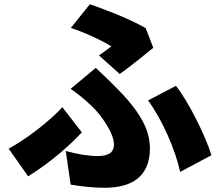

<svg xmlns="http://www.w3.org/2000/svg" viewBox="-20 -831 1040 908"><path d="M448 -569 546 -481C588 -510 677 -582 705 -605L669 -698C596 -740 491 -781 405 -811L315 -699C390 -674 464 -638 507 -612C494 -602 471 -585 448 -569ZM291 -117 314 42C365 51 424 57 475 57C596 57 689 10 689 -130C689 -224 634 -314 519 -427C492 -455 466 -478 433 -510L314 -411C351 -386 386 -356 413 -330C452 -295 519 -204 519 -148C519 -111 495 -93 441 -93C401 -93 348 -101 291 -117ZM832 -18 980 -97C950 -193 871 -351 812 -425L680 -356C746 -268 810 -121 832 -18ZM367 -205 275 -324C214 -258 109 -176 21 -128L113 3C225 -67 312 -146 367 -205Z"/></svg>

Font: Noto Sans JP Black
Style: Regular
Weight: 900
Designer: Ryoko NISHIZUKA 西塚涼子 (kana, bopomofo & ideographs); Paul D. Hunt (Latin, Greek & Cyrillic); Sandoll Communications 산돌커뮤니
Foundry: Adobe
Version: Version 2.002;hotconv 1.0.116;makeotfexe 2.5.65601